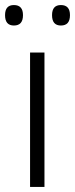

<svg xmlns="http://www.w3.org/2000/svg" viewBox="-31 -740 297 760"><path d="M145 0H88V-532H145ZM-11 -680Q-11 -720 24 -720Q60 -720 60 -680Q60 -639 24 -639Q-11 -639 -11 -680ZM175 -680Q175 -720 210 -720Q246 -720 246 -680Q246 -639 210 -639Q175 -639 175 -680Z"/></svg>

Font: Noto Sans Canadian Aboriginal Light
Style: Regular
Weight: 300
Designer: Monotype Design Team, Typotheque's Kevin King
Foundry: Monotype Imaging Inc.
Version: Version 2.004; ttfautohint (v1.8.4.7-5d5b)